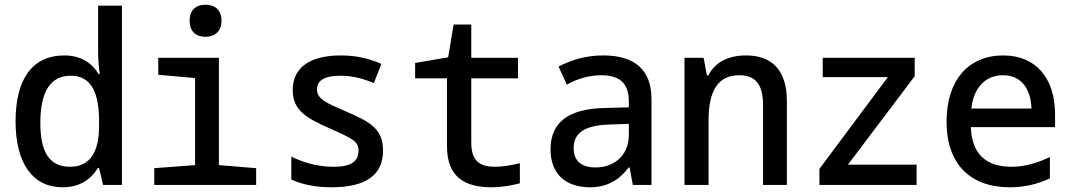

<svg xmlns="http://www.w3.org/2000/svg" viewBox="-20 -784 4544 814"><path d="M245 10C318 10 365 -23 395 -72H400L417 0H497V-760H396V-559C396 -530 399 -497 403 -470H398C370 -517 322 -549 253 -549C115 -549 46 -446 46 -270C46 -91 119 10 245 10ZM277 -77C190 -77 151 -138 151 -263C151 -396 194 -463 280 -463C372 -463 400 -383 400 -268V-249C400 -142 363 -77 277 -77Z M851 -628C891 -628 919 -651 919 -696C919 -742 891 -764 851 -764C811 -764 784 -742 784 -696C784 -650 811 -628 851 -628ZM634 0H1066V-71L908 -84V-539H651V-467L807 -453V-84L634 -71Z M1386 10C1530 10 1604 -41 1604 -146C1604 -242 1541 -270 1448 -311C1362 -348 1324 -364 1324 -405C1324 -444 1357 -463 1423 -463C1468 -463 1511 -454 1565 -432L1597 -513C1540 -538 1485 -549 1425 -549C1299 -549 1221 -501 1221 -402C1221 -314 1283 -282 1377 -240C1474 -197 1500 -185 1500 -145C1500 -102 1472 -77 1395 -77C1322 -77 1262 -97 1215 -120V-23C1262 -1 1321 10 1386 10Z M2064 10C2106 10 2147 3 2184 -7V-92C2147 -83 2110 -77 2079 -77C2010 -77 1978 -105 1978 -180V-452H2176V-539H1978V-680H1903L1880 -541L1740 -517V-452H1875V-165C1875 -34 1949 10 2064 10Z M2481 10C2549 10 2603 -17 2645 -74H2649L2663 0H2742V-364C2742 -490 2669 -549 2537 -549C2461 -549 2402 -529 2348 -502L2383 -425C2427 -450 2477 -465 2529 -465C2600 -465 2646 -437 2646 -354V-329L2539 -326C2394 -322 2314 -268 2314 -151C2314 -45 2380 10 2481 10ZM2504 -74C2450 -74 2412 -98 2412 -156C2412 -219 2457 -253 2564 -256L2646 -259V-214C2646 -119 2578 -74 2504 -74Z M2882 0H2984V-274C2984 -396 3022 -465 3114 -465C3184 -465 3215 -425 3215 -338V0H3316V-356C3316 -488 3251 -549 3143 -549C3070 -549 3012 -522 2983 -464H2977L2963 -539H2882Z M3454 0H3866V-86H3575L3858 -461V-539H3468V-457H3744L3454 -68Z M4261 10C4320 10 4377 -2 4431 -28V-118C4377 -93 4325 -77 4268 -77C4166 -77 4100 -126 4096 -245H4453V-299C4453 -454 4371 -549 4233 -549C4085 -549 3993 -443 3993 -268C3993 -89 4093 10 4261 10ZM4353 -324H4098C4108 -413 4158 -465 4233 -465C4307 -465 4350 -411 4353 -324Z"/></svg>

Font: Noto Sans Mono SemiCondensed Medium
Style: Regular
Weight: 500
Width: 4
Designer: Monotype Design Team
Foundry: Monotype Imaging Inc.
Version: Version 2.014